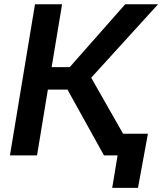

<svg xmlns="http://www.w3.org/2000/svg" viewBox="-20 -748 781 924"><path d="M27.8 0 148.4 -727.5H278.8L228.5 -424.8H315.4L582.5 -727.5H740.7L418.9 -374L631.8 0H480.5L304.7 -316.9H210.4L158.2 0ZM520 156.2 545.9 0H505.9L522.9 -104.5H691.9L644 156.2Z"/></svg>

Font: Inter SemiBold
Style: Italic
Weight: 600
Italic angle: -9.3988°
Designer: Rasmus Andersson
Foundry: rsms
Version: Version 4.001;git-66647c0bb